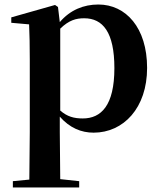

<svg xmlns="http://www.w3.org/2000/svg" viewBox="-20 -572 711 851"><path d="M395 16C527 16 632 -93 632 -271C632 -449 538 -552 416 -552C351 -552 291 -528 245 -474L237 -541L224 -550L30 -495V-471L109 -464C111 -415 112 -375 112 -309V14L110 224L37 231V259H331V231L247 222L245 13V-55C289 -5 340 16 395 16ZM247 -445C286 -483 318 -491 353 -491C436 -491 487 -429 487 -270C487 -104 428 -47 347 -47C308 -47 278 -55 247 -82Z"/></svg>

Font: Noto Serif JP
Style: Bold
Weight: 700
Designer: Ryoko NISHIZUKA 西塚涼子 (kana & ideographs); Frank Grießhammer (Latin, Greek & Cyrillic); Wenlong ZHANG 张文龙 (bopomofo); San
Foundry: Adobe
Version: Version 2.001;hotconv 1.1.0;makeotfexe 2.6.0